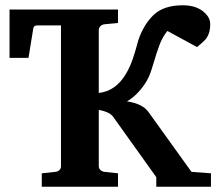

<svg xmlns="http://www.w3.org/2000/svg" viewBox="-20 -707 829 727"><path d="M778.8 0H571.8V-36.1L408.2 -265.1Q396 -282.7 354 -291V-78.1Q354 -68.8 360.6 -63Q367.2 -57.1 376 -56.2L426.8 -50.8V0H138.2V-50.8L189 -56.2Q198.7 -57.1 204.8 -62.7Q210.9 -68.4 210.9 -78.1V-610.8H121.1Q107.4 -610.8 106 -599.1L87.9 -487.8H16.1V-670.9H426.8V-620.1L376 -615.2Q367.2 -614.3 360.6 -608.2Q354 -602.1 354 -592.8V-355Q419.4 -362.3 458 -429.2Q472.2 -453.1 483.2 -485.4Q494.1 -517.6 500.2 -542.2Q506.3 -566.9 521.7 -596.7Q537.1 -626.5 561 -649.9Q599.6 -687 671.9 -687Q719.2 -687 747.6 -665Q775.9 -643.1 775.9 -616.2Q775.9 -593.8 770.3 -579.1Q764.6 -564.5 756.3 -555.7Q748 -546.9 726.1 -528.8L613.8 -589.8Q595.7 -567.9 584.2 -537.6Q572.8 -507.3 562.5 -471.4Q552.2 -435.5 543 -415Q528.8 -385.7 506.6 -361.1Q484.4 -336.4 460.9 -323.2Q520 -314 542 -283.2L705.1 -56.2L778.8 -50.8Z"/></svg>

Font: Veleka
Style: Bold
Weight: 700
Designer: Stefan Peev, Context Ltd, 2016; SIL International, 1997-2014.
Foundry: Stefan Peev, Context Ltd, 2016
Version: Version 1.000